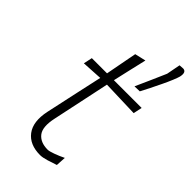

<svg xmlns="http://www.w3.org/2000/svg" viewBox="-238 -840 920 920"><g transform="rotate(45 221.5 -380.0)"><path d="M232.5 9.5Q161.5 9.5 127.5 -35.5Q93.5 -80.5 111 -162.5Q130 -251.5 146.5 -326.2Q163 -401 175 -456L70 -450L79.5 -494.5H182.5Q190.5 -537 197.8 -575.2Q205 -613.5 213 -655L269 -668Q257.5 -618.5 248.5 -580Q239.5 -541.5 229 -494.5H417L407.5 -450Q361 -451.5 313.5 -453Q266 -454.5 220.5 -456L158.5 -163.5Q143.5 -94.5 167 -64.5Q190.5 -34.5 240 -34.5Q250.5 -34.5 275.5 -43.5Q300.5 -52.5 326 -65L323 -14Q302 -6.5 275.5 1.5Q249 9.5 232.5 9.5ZM319.5 -543.5Q337 -582 356.5 -626.2Q376 -670.5 387.5 -697Q394.5 -730.5 401 -767.5L425 -769Q448.5 -767 440.5 -731Q437.5 -719.5 428 -696.5Q418.5 -673.5 405.2 -645.8Q392 -618 378.5 -591.2Q365 -564.5 354.5 -544.5Z"/></g></svg>

Font: Commissioner Loud ExtraLight
Style: Italic
Weight: 200
Italic angle: -12°
Designer: Kostas Bartsokas
Foundry: Kostas Bartsokas
Version: Version 1.000; ttfautohint (v1.8.3)